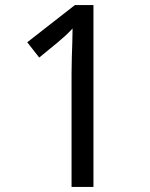

<svg xmlns="http://www.w3.org/2000/svg" viewBox="-20 -734 591 754"><path d="M261 0V-446Q261 -474 262 -506.5Q263 -539 264 -569.5Q265 -600 265 -622Q249 -605 237.5 -594.5Q226 -584 206 -567L134 -508L87 -568L274 -714H347V0Z"/></svg>

Font: hexltamil05
Style: Book
Weight: 400
Designer: Jelle Bosma - Monotype Design Team
Foundry: Monotype Imaging Inc.
Version: Version 2.003